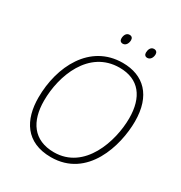

<svg xmlns="http://www.w3.org/2000/svg" viewBox="-206 -1044 1130 1199"><g transform="rotate(30 358.5 -444.0)"><path d="M546 -828C569 -828 581 -851 581 -873C581 -887 573 -898 556 -898C532 -898 523 -873 523 -853C523 -838 531 -828 546 -828ZM370 -828C392 -828 404 -851 404 -873C404 -887 397 -898 380 -898C355 -898 346 -873 346 -853C346 -838 354 -828 370 -828ZM335 10C597 10 679 -271 679 -446C679 -632 582 -725 431 -725C196 -725 82 -499 82 -274C82 -115 153 10 335 10ZM336 -26C188 -26 122 -127 122 -275C122 -455 208 -689 429 -689C569 -689 638 -596 638 -445C638 -279 556 -26 336 -26Z"/></g></svg>

Font: Noto Sans ExtraLight
Style: Italic
Weight: 200
Italic angle: -12°
Designer: Monotype Design Team
Foundry: Monotype Imaging Inc.
Version: Version 2.013